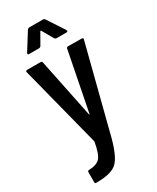

<svg xmlns="http://www.w3.org/2000/svg" viewBox="-226 -764 840 1027"><g transform="rotate(-30 194.0 -250.5)"><path d="M78 -577Q65 -577 72 -589L137 -693Q142 -700 149 -700H234Q241 -700 246 -693L314 -589Q316 -585 316 -583Q316 -577 308 -577H247Q240 -577 235 -584L196 -652Q195 -654 193 -654Q191 -654 190 -652L151 -584Q146 -577 139 -577ZM42 199Q36 199 36 189V130Q36 120 46 120Q93 119 113.5 96Q134 73 146 3Q146 2 145.5 0.5Q145 -1 145 -2L18 -498V-499Q17 -500 17 -501Q17 -509 27 -509H108Q118 -509 119 -500L193 -139Q195 -131 197 -139L268 -500Q270 -509 279 -509L362 -508Q374 -508 370 -497L234 35Q207 135 172 167Q137 199 47 199Z"/></g></svg>

Font: Barlow Condensed Medium
Style: Regular
Weight: 500
Width: 3
Designer: Jeremy Tribby
Foundry: Tribby Type
Version: Version 1.422;hotconv 1.0.109;makeotfexe 2.5.65596